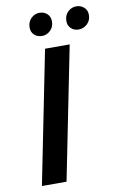

<svg xmlns="http://www.w3.org/2000/svg" viewBox="-97 -943 630 998"><g transform="rotate(-10 218.0 -444.5)"><path d="M41 0 181 -700H311L171 0ZM371 -768Q347 -768 331 -783Q315 -798 315 -822Q315 -852 334 -870.5Q353 -889 379 -889Q402 -889 419 -874Q436 -859 436 -834Q436 -805 416.5 -786.5Q397 -768 371 -768ZM178 -768Q153 -768 137 -783Q121 -798 121 -822Q121 -852 140 -870.5Q159 -889 184 -889Q209 -889 225 -874Q241 -859 241 -834Q241 -805 222 -786.5Q203 -768 178 -768Z"/></g></svg>

Font: Montserrat SemiBold
Style: Italic
Weight: 600
Italic angle: -11.3°
Designer: Julieta Ulanovsky
Foundry: Julieta Ulanovsky
Version: Version 9.000; ttfautohint (v1.8.4.7-5d5b)